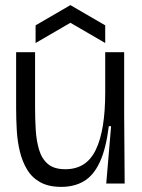

<svg xmlns="http://www.w3.org/2000/svg" viewBox="-20 -717 555 750"><path d="M219 13Q170 13 137.5 -5Q105 -23 86 -54.5Q67 -86 57.5 -125.5Q48 -165 45.5 -208.5Q43 -252 43 -295V-513H117V-300Q117 -254 119.5 -211Q122 -168 132.5 -132.5Q143 -97 167 -76.5Q191 -56 235 -56Q277 -56 306.5 -75Q336 -94 354.5 -132.5Q373 -171 382 -227Q391 -283 391 -356V-513H465V-270L467 0H395L414 -224H405Q394 -135 369.5 -83Q345 -31 307.5 -9Q270 13 219 13ZM119 -549V-618L255 -697L391 -618V-549L255 -628Z"/></svg>

Font: Bricolage Grotesque 48pt Condensed ExtraBold Light
Style: Regular
Weight: 300
Version: Version 1.000;gftools[0.9.30]